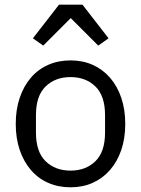

<svg xmlns="http://www.w3.org/2000/svg" viewBox="-20 -785 600 817"><path d="M280 12Q228 12 185 -7Q142 -26 111.5 -61.5Q81 -97 64 -146.5Q47 -196 47 -258Q47 -319 64 -369Q81 -419 111.5 -454.5Q142 -490 185 -509Q228 -528 280 -528Q332 -528 374.5 -509Q417 -490 448 -454.5Q479 -419 496 -369Q513 -319 513 -258Q513 -196 496 -146.5Q479 -97 448 -61.5Q417 -26 374.5 -7Q332 12 280 12ZM280 -59Q345 -59 386 -99Q427 -139 427 -221V-295Q427 -377 386 -417Q345 -457 280 -457Q215 -457 174 -417Q133 -377 133 -295V-221Q133 -139 174 -99Q215 -59 280 -59ZM331 -765 442 -622 398 -591 281 -708 164 -591 120 -622 231 -765Z"/></svg>

Font: IBM Plex Sans Arabic
Style: Regular
Weight: 400
Designer: Mike Abbink, Paul van der Laan, Pieter van Rosmalen, Wael Morcos, Khajak Apelian
Foundry: Bold Monday
Version: Version 1.005